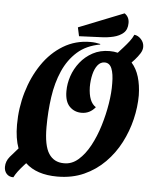

<svg xmlns="http://www.w3.org/2000/svg" viewBox="-69 -916 809 1012"><g transform="rotate(5 335.5 -410.0)"><path d="M40 46Q17 46 4 31.5Q-9 17 -9 -5Q-9 -35 12 -60L54 -108Q35 -159 35 -232Q35 -321 59.5 -404.5Q84 -488 129.5 -555Q175 -622 239.5 -661Q304 -700 383 -700Q397 -700 409 -698.5Q421 -697 435 -694V-691Q362 -678 315 -636Q268 -594 240.5 -531.5Q213 -469 202 -392Q191 -315 191 -233Q191 -135 218.5 -93Q246 -51 298 -51Q340 -50 374.5 -80Q409 -110 435.5 -159Q462 -208 480 -267Q498 -326 507.5 -385Q517 -444 516 -492Q516 -543 504.5 -571Q493 -599 467 -599Q445 -599 430 -580Q415 -561 407.5 -530Q400 -499 400 -463Q402 -384 441 -360Q412 -324 368 -324Q330 -324 304.5 -350Q279 -376 279 -431Q279 -471 292.5 -511Q306 -551 333 -585Q360 -619 399 -640Q438 -661 488 -661Q511 -661 531 -656L559 -687Q576 -706 589 -723Q602 -740 610 -758Q630 -756 646 -738.5Q662 -721 662 -698Q662 -681 651 -663.5Q640 -646 624 -628L608 -611Q634 -582 647 -539Q660 -496 661 -442Q661 -380 645.5 -315Q630 -250 599 -190Q568 -130 520.5 -82Q473 -34 410.5 -6Q348 22 270 22Q160 22 101 -34L90 -22Q72 -2 60 14Q48 30 40 46ZM320 -725 310 -771 549 -866Q574 -849 574 -817Q574 -782 553.5 -764Q533 -746 501.5 -738.5Q470 -731 437 -730Z"/></g></svg>

Font: Sansita Swashed SemiBold
Style: Regular
Weight: 600
Designer: Pablo Cosgaya
Foundry: Omnibus-Type
Version: Version 1.003; ttfautohint (v1.8.3)